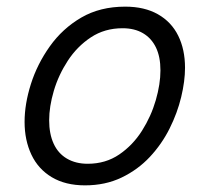

<svg xmlns="http://www.w3.org/2000/svg" viewBox="-20 -539 628 578"><path d="M236 19Q177 19 136 -5.5Q95 -30 74.5 -73.5Q54 -117 54 -172Q54 -226 73 -286Q92 -346 130 -399.5Q168 -453 224.5 -486Q281 -519 357 -519Q415 -519 455.5 -496Q496 -473 516.5 -431.5Q537 -390 537 -335Q537 -295 525.5 -247Q514 -199 490.5 -152Q467 -105 431 -66.5Q395 -28 346 -4.5Q297 19 236 19ZM244 -46Q298 -46 339 -74Q380 -102 407.5 -145.5Q435 -189 449 -237.5Q463 -286 463 -327Q463 -368 449.5 -396Q436 -424 410.5 -439Q385 -454 349 -454Q295 -454 253.5 -426.5Q212 -399 184 -356Q156 -313 142 -265.5Q128 -218 128 -177Q128 -136 141.5 -106.5Q155 -77 181.5 -61.5Q208 -46 244 -46Z"/></svg>

Font: Playwrite CU Light
Style: Regular
Weight: 300
Designer: Veronika Burian, José Scaglione
Foundry: TypeTogether
Version: Version 1.002